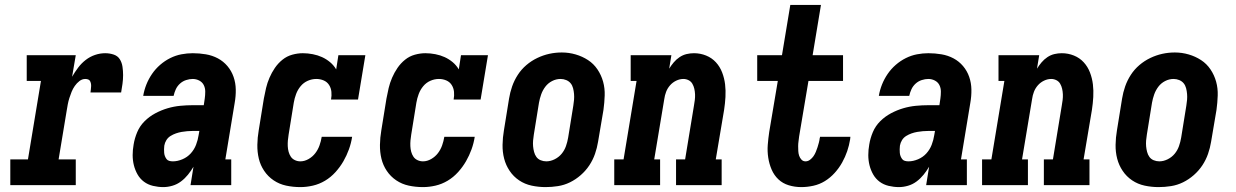

<svg xmlns="http://www.w3.org/2000/svg" viewBox="-20 -755 5040 783"><path d="M22 0V-105H94L147 -425H89V-530H289L274 -442Q285 -461 298.5 -479Q312 -497 329.5 -510.5Q347 -524 367.5 -531Q388 -538 409 -538Q427 -538 443.5 -532.5Q460 -527 468.5 -513.5Q477 -500 479.5 -483Q482 -466 482 -448.5Q482 -431 479.5 -413Q477 -395 474 -378H349Q350 -384 350.5 -390Q351 -396 351.5 -402Q352 -408 351 -413.5Q350 -419 347.5 -424Q345 -429 339.5 -431Q334 -433 328 -433Q315 -433 304 -424.5Q293 -416 285 -404.5Q277 -393 272 -380.5Q267 -368 263 -355.5Q259 -343 256.5 -330Q254 -317 252 -304L219 -105H289V0Z M646 8Q625 8 604 3Q583 -2 567 -14Q551 -26 541 -43.5Q531 -61 526 -81Q521 -101 521 -122.5Q521 -144 525 -166Q529 -191 539.5 -216Q550 -241 569.5 -260.5Q589 -280 613.5 -293Q638 -306 663.5 -313.5Q689 -321 715 -323.5Q741 -326 766 -326H811L815 -353Q817 -367 817 -381.5Q817 -396 811 -408Q805 -420 792.5 -426.5Q780 -433 766 -433Q753 -433 739 -428.5Q725 -424 714 -414Q703 -404 697 -391Q691 -378 688 -364H564Q568 -388 577 -410.5Q586 -433 600 -453.5Q614 -474 633 -490.5Q652 -507 674 -518Q696 -529 719.5 -533.5Q743 -538 766 -538Q793 -538 819.5 -533.5Q846 -529 868.5 -517Q891 -505 907.5 -485.5Q924 -466 932.5 -441.5Q941 -417 941.5 -390Q942 -363 937 -335L899 -105H923V0H757L769 -75Q759 -58 746.5 -42.5Q734 -27 718 -15Q702 -3 683 2.5Q664 8 646 8Q646 8 646 8Q646 8 646 8ZM685 -97Q704 -97 724 -105.5Q744 -114 758 -129.5Q772 -145 779.5 -164.5Q787 -184 790 -204L793 -221H766Q755 -221 743.5 -220Q732 -219 720.5 -217Q709 -215 697.5 -211Q686 -207 675.5 -200.5Q665 -194 658.5 -183.5Q652 -173 650 -161Q649 -154 649 -146.5Q649 -139 649.5 -132Q650 -125 652.5 -118.5Q655 -112 659 -106.5Q663 -101 670 -99Q677 -97 685 -97Z M1205 8Q1175 8 1147 2Q1119 -4 1096 -19.5Q1073 -35 1057.5 -58Q1042 -81 1035.5 -108Q1029 -135 1029.5 -164.5Q1030 -194 1035 -223L1056 -353Q1060 -375 1065 -396Q1070 -417 1079 -438Q1088 -459 1101 -478Q1114 -497 1132 -511.5Q1150 -526 1172 -532Q1194 -538 1215 -538Q1235 -538 1255.5 -534Q1276 -530 1293.5 -522Q1311 -514 1326 -501.5Q1341 -489 1351 -472L1360 -530H1470L1440 -349H1330Q1333 -365 1331.5 -380.5Q1330 -396 1322 -408.5Q1314 -421 1300 -427Q1286 -433 1270 -433Q1252 -433 1235 -425.5Q1218 -418 1206 -403.5Q1194 -389 1187.5 -371.5Q1181 -354 1178 -336L1157 -206Q1155 -194 1154 -182.5Q1153 -171 1153.5 -159Q1154 -147 1157 -136Q1160 -125 1166 -116Q1172 -107 1182.5 -102Q1193 -97 1205 -97Q1222 -97 1238.5 -106.5Q1255 -116 1266 -130.5Q1277 -145 1283 -162Q1289 -179 1292 -197H1416Q1412 -171 1403 -146Q1394 -121 1380.5 -97.5Q1367 -74 1348 -53Q1329 -32 1305.5 -18Q1282 -4 1256 2Q1230 8 1205 8Z M1705 8Q1675 8 1647 2Q1619 -4 1596 -19.5Q1573 -35 1557.5 -58Q1542 -81 1535.5 -108Q1529 -135 1529.5 -164.5Q1530 -194 1535 -223L1556 -353Q1560 -375 1565 -396Q1570 -417 1579 -438Q1588 -459 1601 -478Q1614 -497 1632 -511.5Q1650 -526 1672 -532Q1694 -538 1715 -538Q1735 -538 1755.5 -534Q1776 -530 1793.5 -522Q1811 -514 1826 -501.5Q1841 -489 1851 -472L1860 -530H1970L1940 -349H1830Q1833 -365 1831.5 -380.5Q1830 -396 1822 -408.5Q1814 -421 1800 -427Q1786 -433 1770 -433Q1752 -433 1735 -425.5Q1718 -418 1706 -403.5Q1694 -389 1687.5 -371.5Q1681 -354 1678 -336L1657 -206Q1655 -194 1654 -182.5Q1653 -171 1653.5 -159Q1654 -147 1657 -136Q1660 -125 1666 -116Q1672 -107 1682.5 -102Q1693 -97 1705 -97Q1722 -97 1738.5 -106.5Q1755 -116 1766 -130.5Q1777 -145 1783 -162Q1789 -179 1792 -197H1916Q1912 -171 1903 -146Q1894 -121 1880.5 -97.5Q1867 -74 1848 -53Q1829 -32 1805.5 -18Q1782 -4 1756 2Q1730 8 1705 8Z M2205 8Q2176 8 2148 2Q2120 -4 2097 -19.5Q2074 -35 2058.5 -58Q2043 -81 2036 -108Q2029 -135 2029.5 -164.5Q2030 -194 2035 -223L2056 -353Q2060 -378 2068.5 -402.5Q2077 -427 2091.5 -449.5Q2106 -472 2126.5 -489.5Q2147 -507 2171 -518.5Q2195 -530 2220 -535.5Q2245 -541 2271 -541Q2300 -541 2327.5 -533Q2355 -525 2378 -510Q2401 -495 2416.5 -472Q2432 -449 2439.5 -422Q2447 -395 2446 -365.5Q2445 -336 2441 -307L2419 -177Q2415 -152 2406.5 -127.5Q2398 -103 2383.5 -81Q2369 -59 2348.5 -41Q2328 -23 2304.5 -11.5Q2281 0 2255.5 4Q2230 8 2205 8ZM2208 -97Q2225 -97 2242 -105.5Q2259 -114 2270.5 -128Q2282 -142 2288 -159Q2294 -176 2297 -194L2318 -324Q2320 -336 2321 -348Q2322 -360 2321 -372Q2320 -384 2317 -395.5Q2314 -407 2307 -415.5Q2300 -424 2289 -428.5Q2278 -433 2266 -433Q2248 -433 2231.5 -424.5Q2215 -416 2204 -401.5Q2193 -387 2187 -370Q2181 -353 2178 -336L2157 -206Q2155 -194 2154 -182Q2153 -170 2154 -158.5Q2155 -147 2158 -135.5Q2161 -124 2167.5 -115Q2174 -106 2185 -101.5Q2196 -97 2208 -97Z M2485 0V-105H2523L2576 -425H2552V-530H2718L2709 -475Q2717 -488 2727.5 -500.5Q2738 -513 2751.5 -522Q2765 -531 2780 -534.5Q2795 -538 2810 -538Q2836 -538 2859.5 -528.5Q2883 -519 2899.5 -501Q2916 -483 2925 -459.5Q2934 -436 2937 -411Q2940 -386 2938.5 -359.5Q2937 -333 2933 -307L2899 -105H2923V0H2737V-105H2774L2810 -324Q2810 -324 2810 -324Q2810 -324 2810 -324Q2812 -335 2813.5 -347Q2815 -359 2814.5 -370.5Q2814 -382 2811.5 -393Q2809 -404 2803.5 -413.5Q2798 -423 2788 -428Q2778 -433 2767 -433Q2752 -433 2737.5 -426Q2723 -419 2712.5 -407Q2702 -395 2696.5 -380.5Q2691 -366 2689 -351L2648 -105H2672V0Z M3248 8Q3221 8 3196.5 0.5Q3172 -7 3154.5 -23.5Q3137 -40 3127 -63Q3117 -86 3113 -112Q3109 -138 3111 -164Q3113 -190 3117 -217L3152 -425H3068V-530H3169L3203 -735H3328L3294 -530H3418V-425H3277L3239 -199Q3238 -189 3236.5 -179Q3235 -169 3235 -159Q3235 -149 3235.5 -139Q3236 -129 3239 -120Q3242 -111 3248.5 -104Q3255 -97 3265 -97Q3275 -97 3283.5 -103.5Q3292 -110 3297.5 -118Q3303 -126 3307 -135.5Q3311 -145 3314 -154.5Q3317 -164 3319.5 -173.5Q3322 -183 3323 -192Q3324 -193 3324 -194.5Q3324 -196 3324 -197H3448Q3448 -195 3447.5 -192.5Q3447 -190 3447 -187Q3443 -162 3435 -138.5Q3427 -115 3414.5 -92.5Q3402 -70 3384 -50Q3366 -30 3344 -16.5Q3322 -3 3297 2.5Q3272 8 3248 8Z M3646 8Q3625 8 3604 3Q3583 -2 3567 -14Q3551 -26 3541 -43.5Q3531 -61 3526 -81Q3521 -101 3521 -122.5Q3521 -144 3525 -166Q3529 -191 3539.5 -216Q3550 -241 3569.5 -260.5Q3589 -280 3613.5 -293Q3638 -306 3663.5 -313.5Q3689 -321 3715 -323.5Q3741 -326 3766 -326H3811L3815 -353Q3817 -367 3817 -381.5Q3817 -396 3811 -408Q3805 -420 3792.5 -426.5Q3780 -433 3766 -433Q3753 -433 3739 -428.5Q3725 -424 3714 -414Q3703 -404 3697 -391Q3691 -378 3688 -364H3564Q3568 -388 3577 -410.5Q3586 -433 3600 -453.5Q3614 -474 3633 -490.5Q3652 -507 3674 -518Q3696 -529 3719.5 -533.5Q3743 -538 3766 -538Q3793 -538 3819.5 -533.5Q3846 -529 3868.5 -517Q3891 -505 3907.5 -485.5Q3924 -466 3932.5 -441.5Q3941 -417 3941.5 -390Q3942 -363 3937 -335L3899 -105H3923V0H3757L3769 -75Q3759 -58 3746.5 -42.5Q3734 -27 3718 -15Q3702 -3 3683 2.5Q3664 8 3646 8Q3646 8 3646 8Q3646 8 3646 8ZM3685 -97Q3704 -97 3724 -105.5Q3744 -114 3758 -129.5Q3772 -145 3779.5 -164.5Q3787 -184 3790 -204L3793 -221H3766Q3755 -221 3743.5 -220Q3732 -219 3720.5 -217Q3709 -215 3697.5 -211Q3686 -207 3675.5 -200.5Q3665 -194 3658.5 -183.5Q3652 -173 3650 -161Q3649 -154 3649 -146.5Q3649 -139 3649.5 -132Q3650 -125 3652.5 -118.5Q3655 -112 3659 -106.5Q3663 -101 3670 -99Q3677 -97 3685 -97Z M3985 0V-105H4023L4076 -425H4052V-530H4218L4209 -475Q4217 -488 4227.5 -500.5Q4238 -513 4251.5 -522Q4265 -531 4280 -534.5Q4295 -538 4310 -538Q4336 -538 4359.5 -528.5Q4383 -519 4399.5 -501Q4416 -483 4425 -459.5Q4434 -436 4437 -411Q4440 -386 4438.5 -359.5Q4437 -333 4433 -307L4399 -105H4423V0H4237V-105H4274L4310 -324Q4310 -324 4310 -324Q4310 -324 4310 -324Q4312 -335 4313.5 -347Q4315 -359 4314.5 -370.5Q4314 -382 4311.5 -393Q4309 -404 4303.5 -413.5Q4298 -423 4288 -428Q4278 -433 4267 -433Q4252 -433 4237.5 -426Q4223 -419 4212.5 -407Q4202 -395 4196.5 -380.5Q4191 -366 4189 -351L4148 -105H4172V0Z M4705 8Q4676 8 4648 2Q4620 -4 4597 -19.5Q4574 -35 4558.5 -58Q4543 -81 4536 -108Q4529 -135 4529.5 -164.5Q4530 -194 4535 -223L4556 -353Q4560 -378 4568.5 -402.5Q4577 -427 4591.5 -449.5Q4606 -472 4626.5 -489.5Q4647 -507 4671 -518.5Q4695 -530 4720 -535.5Q4745 -541 4771 -541Q4800 -541 4827.5 -533Q4855 -525 4878 -510Q4901 -495 4916.5 -472Q4932 -449 4939.5 -422Q4947 -395 4946 -365.5Q4945 -336 4941 -307L4919 -177Q4915 -152 4906.5 -127.5Q4898 -103 4883.5 -81Q4869 -59 4848.5 -41Q4828 -23 4804.5 -11.5Q4781 0 4755.5 4Q4730 8 4705 8ZM4708 -97Q4725 -97 4742 -105.5Q4759 -114 4770.5 -128Q4782 -142 4788 -159Q4794 -176 4797 -194L4818 -324Q4820 -336 4821 -348Q4822 -360 4821 -372Q4820 -384 4817 -395.5Q4814 -407 4807 -415.5Q4800 -424 4789 -428.5Q4778 -433 4766 -433Q4748 -433 4731.5 -424.5Q4715 -416 4704 -401.5Q4693 -387 4687 -370Q4681 -353 4678 -336L4657 -206Q4655 -194 4654 -182Q4653 -170 4654 -158.5Q4655 -147 4658 -135.5Q4661 -124 4667.5 -115Q4674 -106 4685 -101.5Q4696 -97 4708 -97Z"/></svg>

Font: Iosevka Slab Extrabold Oblique
Style: Regular
Weight: 800
Italic angle: -9°
Monospace: yes
Designer: Belleve Invis
Foundry: Belleve Invis
Version: Version 11.1.1; ttfautohint (v1.8.3)